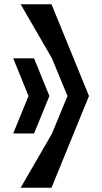

<svg xmlns="http://www.w3.org/2000/svg" viewBox="-20 -882 480 902"><path d="M297 -431 224 -254 77 0H222L398 -431L222 -862H77L224 -608ZM140 -608H42L114 -431L42 -255H140L212 -431Z"/></svg>

Font: BackOut Medium
Style: Regular
Weight: 500
Designer: Frank Adebiaye
Foundry: Velvetyne Type Foundry
Version: Version 2.000;hotconv 1.0.109;makeotfexe 2.5.65596